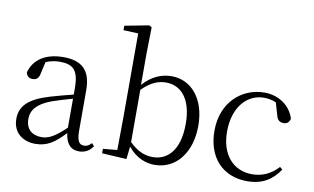

<svg xmlns="http://www.w3.org/2000/svg" viewBox="-81 -968 1876 1148"><g transform="rotate(10 857.0 -394.0)"><path d="M455 13C490 13 519 -2 539 -33L524 -49C508 -32 496 -26 479 -26C450 -26 435 -45 435 -111V-354C435 -476 379 -526 267 -526C160 -526 88 -479 67 -398C71 -377 85 -365 107 -365C130 -365 145 -376 150 -407L166 -478C195 -490 223 -495 250 -495C330 -495 366 -466 366 -354V-316C321 -305 272 -292 228 -279C100 -241 53 -190 53 -114C53 -31 113 14 190 14C262 14 307 -18 368 -83C375 -23 402 13 455 13ZM366 -115C300 -52 262 -32 220 -32C162 -32 124 -64 124 -126C124 -179 156 -221 242 -253C279 -266 323 -279 366 -291Z M914 14C1044 14 1132 -98 1132 -261C1132 -422 1046 -526 924 -526C865 -526 804 -502 752 -443V-639L755 -793L739 -802L592 -774V-747L682 -743V-227C682 -173 681 -90 680 -35L594 -27V0L743 9L752 -68C800 -9 859 14 914 14ZM753 -413C808 -468 854 -483 898 -483C990 -483 1056 -409 1056 -260C1056 -94 981 -30 895 -30C845 -30 801 -49 753 -96Z M1476 14C1569 14 1628 -25 1672 -91L1656 -104C1611 -55 1558 -32 1498 -32C1386 -32 1307 -115 1307 -258C1307 -404 1386 -495 1490 -495C1515 -495 1539 -491 1564 -480L1585 -408C1592 -379 1605 -366 1631 -366C1651 -366 1664 -376 1670 -399C1646 -477 1574 -526 1488 -526C1354 -526 1232 -426 1232 -250C1232 -85 1330 14 1476 14Z"/></g></svg>

Font: Noto Serif KR Light
Style: Regular
Weight: 300
Designer: Ryoko NISHIZUKA 西塚涼子 (kana & ideographs); Frank Grießhammer (Latin, Greek & Cyrillic); Wenlong ZHANG 张文龙 (bopomofo); San
Foundry: Adobe
Version: Version 2.001;hotconv 1.1.0;makeotfexe 2.6.0